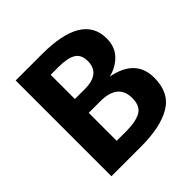

<svg xmlns="http://www.w3.org/2000/svg" viewBox="-183 -836 981 981"><g transform="rotate(-45 307.5 -346.0)"><path d="M220 -109H290Q359 -109 395 -129.5Q431 -150 431 -207Q431 -311 303 -311H220ZM220 -586V-411H292Q404 -411 404 -502Q404 -548 373 -567Q342 -586 276 -586ZM427 -366Q584 -336 584 -201Q584 -92 506 -46Q428 0 289 0H73V-692H262Q554 -692 554 -515Q554 -454 517.5 -416.5Q481 -379 427 -366Z"/></g></svg>

Font: FiraSans
Style: Regular
Weight: 600
Designer: Carrois Corporate & Edenspiekermann AG
Foundry: Carrois Corporate GbR & Edenspiekermann AG
Version: Version 3.106;PS 003.106;hotconv 1.0.70;makeotf.lib2.5.58329